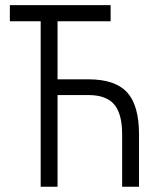

<svg xmlns="http://www.w3.org/2000/svg" viewBox="-20 -713 626 733"><path d="M446.3 0V-200.2Q446.3 -278.8 415.8 -314.5Q385.3 -350.1 317.4 -350.1H199.7V0H135.3V-631.8H17.6V-693.4H402.3V-631.8H199.7V-410.2H317.4Q419.4 -410.2 465.1 -360.6Q510.7 -311 510.7 -200.2V0Z"/></svg>

Font: CaskaydiaMono NF Light
Style: Regular
Weight: 300
Designer: Aaron Bell
Foundry: Saja Typeworks
Version: Version 2111.001; ttfautohint (v1.8.4);Nerd Fonts 3.1.1